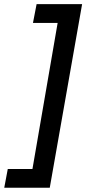

<svg xmlns="http://www.w3.org/2000/svg" viewBox="-88 -770 418 926"><path d="M-67.5 135.5 -50.5 45H68.5L190 -659.5H71L88.5 -750H308L152 135.5Z"/></svg>

Font: Cabin SemiCondensedSemiBold
Style: Italic
Weight: 600
Width: 4
Italic angle: -10°
Designer: Pablo Impallari
Foundry: Pablo Impallari. http://www.impallari.com Igino Marini. http://www.ikern.com
Version: Version 3.001